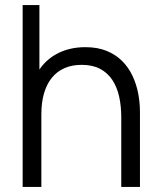

<svg xmlns="http://www.w3.org/2000/svg" viewBox="-20 -740 634 760"><path d="M534 0H460V-275.7Q460 -320.5 451.5 -358.2Q443 -396 424.2 -424.2Q405.3 -452.3 375.6 -467.8Q345.8 -483.3 303.3 -483.3Q264.5 -483.3 234.7 -470Q204.8 -456.7 184.7 -431.4Q164.5 -406.2 154.1 -370Q143.7 -333.8 143.7 -288L91.7 -299.7Q91.7 -382.7 120.7 -439.2Q149.7 -495.7 200.6 -524.5Q251.5 -553.3 317.7 -553.3Q366.2 -553.3 402.3 -538.5Q438.5 -523.7 463.8 -498.2Q489 -472.7 504.5 -439.8Q520 -406.8 527 -370.2Q534 -333.5 534 -297ZM143.7 0H69.7V-720H136V-313.3H143.7Z"/></svg>

Font: Manrope Variable Light
Style: Regular
Weight: 200
Designer: Mikhail Sharanda
Foundry: Mikhail Sharanda
Version: Version 4.505